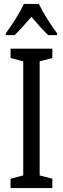

<svg xmlns="http://www.w3.org/2000/svg" viewBox="-20 -1014 323 983"><path d="M179 -994H102C83 -951 46 -893 10 -844V-834H55C79 -857 110 -893 141 -928C171 -893 199 -860 227 -834H272V-844C239 -888 200 -949 179 -994ZM248 -51V-99L183 -116V-700L248 -717V-765H34V-717L99 -700V-116L34 -99V-51Z"/></svg>

Font: Noto Sans Tamil UI ExtraCondensed
Style: Regular
Weight: 400
Width: 2
Designer: Jelle Bosma - Monotype Design Team
Foundry: Monotype Imaging Inc.
Version: Version 2.004